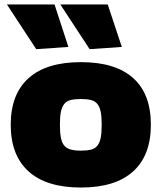

<svg xmlns="http://www.w3.org/2000/svg" viewBox="-20 -828 722 859"><path d="M142 -608 11 -808H224L286 -618ZM381 -608 250 -808H462L525 -618ZM342 11Q188 11 108 -61Q28 -133 28 -270Q28 -407 108 -478.5Q188 -550 342 -550Q496 -550 575.5 -479Q655 -408 655 -270Q655 -133 575.5 -61Q496 11 342 11ZM342 -154Q369 -154 387 -158.5Q405 -163 415.5 -176Q426 -189 430.5 -211.5Q435 -234 435 -270Q435 -306 430.5 -328Q426 -350 415.5 -363Q405 -376 387 -380.5Q369 -385 342 -385Q315 -385 296.5 -380.5Q278 -376 267.5 -363Q257 -350 252.5 -328Q248 -306 248 -270Q248 -234 252.5 -211.5Q257 -189 267.5 -176.5Q278 -164 296.5 -159Q315 -154 342 -154Z"/></svg>

Font: Plata Sans Black
Style: Regular
Weight: 900
Designer: Pablo Impallari, Andres Torresi, & Cristiano Sobral
Foundry: Pablo Impallari, Andres Torresi, & Cristiano Sobral
Version: Version 1.00;December 28, 2019;FontCreator 12.0.0.2547 64-bi